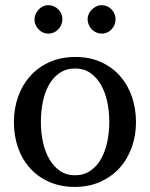

<svg xmlns="http://www.w3.org/2000/svg" viewBox="-20 -716 584 748"><path d="M405.8 -241.2Q405.8 -282.2 397.7 -319.8Q389.6 -357.4 373 -386.2Q356.4 -415 331.5 -432.1Q306.6 -449.2 272.9 -449.2Q238.3 -449.2 212.9 -432.1Q187.5 -415 171.1 -386.2Q154.8 -357.4 147 -319.8Q139.2 -282.2 139.2 -241.2Q139.2 -200.7 147.2 -163.1Q155.3 -125.5 171.9 -96.7Q188.5 -67.9 213.4 -50.5Q238.3 -33.2 272 -33.2Q306.2 -33.2 331.5 -50.3Q356.9 -67.4 373.3 -96.2Q389.6 -125 397.7 -162.6Q405.8 -200.2 405.8 -241.2ZM509.8 -240.2Q509.8 -187 492.9 -140.9Q476.1 -94.7 445.1 -60.8Q414.1 -26.9 369.9 -7.3Q325.7 12.2 271 12.2Q216.3 12.2 172.4 -7.1Q128.4 -26.4 97.7 -60.1Q66.9 -93.8 50.5 -139.9Q34.2 -186 34.2 -240.2Q34.2 -293.5 50.8 -339.8Q67.4 -386.2 98.6 -420.7Q129.9 -455.1 174.1 -474.6Q218.3 -494.1 273.9 -494.1Q329.6 -494.1 373.5 -474.1Q417.5 -454.1 447.8 -419.7Q478 -385.3 493.9 -339.1Q509.8 -293 509.8 -240.2ZM223.1 -641.1Q223.1 -629.9 218.8 -619.6Q214.4 -609.4 207 -601.6Q199.7 -593.8 189.7 -589.4Q179.7 -585 168.5 -585Q157.2 -585 147.5 -589.4Q137.7 -593.8 130.4 -601.6Q123 -609.4 118.7 -619.1Q114.3 -628.9 114.3 -640.1Q114.3 -650.9 118.7 -660.9Q123 -670.9 130.4 -678.7Q137.7 -686.5 147.5 -691.2Q157.2 -695.8 168.5 -695.8Q179.7 -695.8 189.7 -691.4Q199.7 -687 207 -679.7Q214.4 -672.4 218.8 -662.4Q223.1 -652.3 223.1 -641.1ZM430.2 -641.1Q430.2 -629.9 426 -619.6Q421.9 -609.4 414.6 -601.6Q407.2 -593.8 397.5 -589.4Q387.7 -585 376.5 -585Q365.2 -585 355.2 -589.4Q345.2 -593.8 337.6 -601.6Q330.1 -609.4 325.7 -619.6Q321.3 -629.9 321.3 -641.1Q321.3 -651.4 325.7 -661.4Q330.1 -671.4 337.9 -679Q345.7 -686.5 355.5 -691.2Q365.2 -695.8 376.5 -695.8Q387.7 -695.8 397.5 -691.4Q407.2 -687 414.6 -679.4Q421.9 -671.9 426 -661.9Q430.2 -651.9 430.2 -641.1Z"/></svg>

Font: BabelStone Ogham
Style: Italic
Weight: 400
Italic angle: -30°
Designer: Andrew West
Foundry: BabelStone
Version: Version 2.02 March 14, 2022